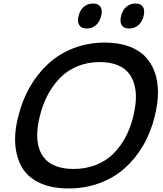

<svg xmlns="http://www.w3.org/2000/svg" viewBox="-20 -1062 925 1092"><path d="M737.8 -399.9Q750.5 -451.7 752.7 -496.8Q754.9 -542 744.1 -581.3Q733.4 -620.6 710 -648.7Q686.5 -676.8 645.3 -692.9Q604 -709 547.9 -709Q479 -709 421.1 -685.3Q363.3 -661.6 321.5 -618.9Q279.8 -576.2 251 -521.2Q222.2 -466.3 206.1 -399.9Q193.4 -348.1 191.7 -304Q189.9 -259.8 201.2 -221.9Q212.4 -184.1 236.6 -157.5Q260.7 -130.9 301.5 -116Q342.3 -101.1 397.9 -101.1Q467.8 -101.1 525.4 -123.8Q583 -146.5 624.3 -187.5Q665.5 -228.5 693.8 -281.7Q722.2 -335 737.8 -399.9ZM859.9 -399.9Q837.4 -308.1 793.2 -232.9Q749 -157.7 687.3 -103.5Q625.5 -49.3 544.2 -19.8Q462.9 9.8 370.1 9.8Q276.4 9.8 209.7 -20Q143.1 -49.8 109.1 -103.5Q75.2 -157.2 67.6 -232.9Q60.1 -308.6 84 -399.9Q106.4 -492.2 150.6 -568.6Q194.8 -645 256.6 -701.2Q318.4 -757.3 400.1 -788.6Q481.9 -819.8 575.2 -819.8Q650.9 -819.8 708.7 -799.8Q766.6 -779.8 803.5 -742.7Q840.3 -705.6 859.4 -653.6Q878.4 -601.6 878.4 -537.6Q878.4 -473.6 859.9 -399.9ZM555.2 -971.2Q547.9 -939 526.1 -919.4Q504.4 -899.9 474.1 -899.9Q442.9 -899.9 430.9 -919.2Q418.9 -938.5 426.8 -971.2Q434.1 -1003.4 456.1 -1022.7Q478 -1042 508.8 -1042Q539.6 -1042 551.8 -1022.7Q564 -1003.4 555.2 -971.2ZM796.9 -971.2Q789.6 -939 767.6 -919.4Q745.6 -899.9 714.8 -899.9Q684.1 -899.9 672.1 -919.4Q660.2 -939 668.9 -971.2Q676.3 -1003.4 697.8 -1022.7Q719.2 -1042 750 -1042Q781.2 -1042 793 -1022.9Q804.7 -1003.9 796.9 -971.2Z"/></svg>

Font: Sinkin Sans 500 Medium Italic
Style: Regular
Weight: 500
Italic angle: -112°
Designer: Keith Bates
Foundry: K-Type
Version: Sinkin Sans (version 1.0)  by Keith Bates   •   © 2014   www